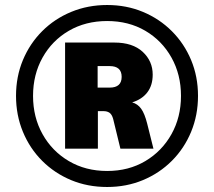

<svg xmlns="http://www.w3.org/2000/svg" viewBox="-20 -736 855 767"><path d="M408 11Q330 11 264 -16.5Q198 -44 148.5 -93.5Q99 -143 71.5 -209.5Q44 -276 44 -353Q44 -430 71.5 -496Q99 -562 148.5 -611.5Q198 -661 264.5 -688.5Q331 -716 408 -716Q485 -716 551 -688.5Q617 -661 666.5 -611.5Q716 -562 743.5 -496Q771 -430 771 -353Q771 -276 743.5 -209.5Q716 -143 666.5 -93.5Q617 -44 551 -16.5Q485 11 408 11ZM408 -53Q494 -53 560.5 -92.5Q627 -132 665 -200Q703 -268 703 -353Q703 -438 665 -506Q627 -574 560.5 -613Q494 -652 408 -652Q322 -652 255 -613Q188 -574 150 -506Q112 -438 112 -353Q112 -268 150 -200Q188 -132 255 -92.5Q322 -53 408 -53ZM240 -142V-566H437Q510 -566 550 -529Q590 -492 590 -438Q590 -395 568.5 -367Q547 -339 508 -327Q530 -321 544 -301.5Q558 -282 568 -242L593 -142H461L432 -261Q427 -279 417.5 -285.5Q408 -292 394 -292H371V-142ZM370 -386H418Q466 -386 466 -429Q466 -472 418 -472H370Z"/></svg>

Font: Mulish Black
Style: Regular
Weight: 900
Designer: Vernon Adams
Foundry: Vernon Adams
Version: Version 3.603; ttfautohint (v1.8.3)